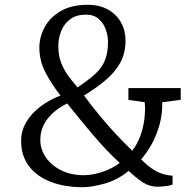

<svg xmlns="http://www.w3.org/2000/svg" viewBox="-20 -772 797 800"><path d="M733 -405V-356L656 -346Q657 -298 645 -253.8Q633 -209.5 612.5 -172.2Q592 -135 568 -108Q583 -93 597.8 -81Q612.5 -69 628 -60.2Q643.5 -51.5 661 -46.2Q678.5 -41 699 -40V-3Q692.5 0 680.8 2Q669 4 657 5Q645 6 638 6Q603.5 6 576.8 -11.2Q550 -28.5 516 -60Q470.5 -22.5 416.5 -7.2Q362.5 8 325 8Q248.5 8 190.8 -14.5Q133 -37 100.5 -80Q68 -123 68 -185Q68 -226.5 89 -262.5Q110 -298.5 147 -327Q184 -355.5 232 -374Q197.5 -417.5 170.8 -467.5Q144 -517.5 144 -573Q144 -618 166.2 -659Q188.5 -700 233.2 -726Q278 -752 345 -752Q395 -752 430.2 -732Q465.5 -712 484.2 -678.5Q503 -645 503 -604Q503 -551.5 481.8 -512Q460.5 -472.5 421.8 -439.5Q383 -406.5 330 -374Q362 -331 393.2 -293Q424.5 -255 458 -218.5Q491.5 -182 531 -144Q553 -172.5 565.5 -208Q578 -243.5 582 -279.5Q586 -315.5 583 -346L515 -356V-405ZM223 -579Q223 -538.5 236 -507.2Q249 -476 267.5 -451.8Q286 -427.5 303 -408Q348.5 -438 376.5 -463.8Q404.5 -489.5 417.2 -520.8Q430 -552 430 -598Q430 -622 421 -648.2Q412 -674.5 391.8 -692.8Q371.5 -711 338 -711Q298 -711 272.5 -692Q247 -673 235 -642.8Q223 -612.5 223 -579ZM329 -42Q363.5 -42 404.8 -55.2Q446 -68.5 479 -93Q453 -116.5 424.5 -146.5Q396 -176.5 367.2 -210.2Q338.5 -244 311.2 -277.5Q284 -311 260 -341Q206 -314 177 -275.5Q148 -237 148 -189Q148 -149.5 171.2 -116Q194.5 -82.5 235.2 -62.2Q276 -42 329 -42Z"/></svg>

Font: Merriweather Light
Style: Regular
Weight: 300
Designer: Eben Sorkin
Foundry: Eben Sorkin
Version: Version 2.100